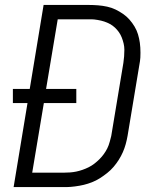

<svg xmlns="http://www.w3.org/2000/svg" viewBox="-20 -755 640 775"><path d="M35 0 91 -339H32V-396H100L156 -735H339Q357 -735 376 -733.5Q395 -732 413 -728Q431 -724 446.5 -716.5Q462 -709 476.5 -699Q491 -689 502.5 -676Q514 -663 523 -648Q532 -633 537 -616.5Q542 -600 544.5 -582Q547 -564 547 -542Q547 -520 545 -508L495 -207Q492 -190 487.5 -173.5Q483 -157 476 -141Q469 -125 459.5 -110Q450 -95 438.5 -81.5Q427 -68 412.5 -56.5Q398 -45 383 -35.5Q368 -26 351.5 -19.5Q335 -13 318.5 -9Q302 -5 282.5 -2.5Q263 0 252 0ZM110 -58H237Q250 -58 263 -59Q276 -60 288 -62.5Q300 -65 313 -69.5Q326 -74 338 -80Q350 -86 361 -94.5Q372 -103 381.5 -112.5Q391 -122 399 -133Q407 -144 413 -156Q419 -168 423 -183Q427 -198 429 -206L478 -501Q480 -514 481 -527.5Q482 -541 482 -554Q482 -567 479 -579.5Q476 -592 471.5 -603.5Q467 -615 460 -625Q453 -635 444 -643.5Q435 -652 424 -658Q413 -664 401 -668Q389 -672 374 -674.5Q359 -677 351 -677H213L166 -396H288V-339H157Z"/></svg>

Font: Iosevka Aile Light Oblique
Style: Regular
Weight: 300
Italic angle: -9°
Designer: Belleve Invis
Foundry: Belleve Invis
Version: Version 31.1.0; ttfautohint (v1.8.4)